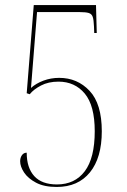

<svg xmlns="http://www.w3.org/2000/svg" viewBox="-20 -732 505 762"><path d="M205 10Q155 10 123 -7Q91 -24 75.5 -47.5Q60 -71 60 -92Q60 -106 67 -116Q74 -126 86 -126Q86 -66 116 -33Q146 0 206 0Q277 0 316.5 -52.5Q356 -105 356 -211Q356 -313 316.5 -360.5Q277 -408 212 -408Q172 -408 142.5 -392.5Q113 -377 98 -358L86 -362L114 -712H361L364 -601H354L353 -627Q352 -653 348 -665Q344 -677 332 -680.5Q320 -684 297 -684H127L103 -383Q123 -401 152.5 -412Q182 -423 215 -423Q287 -423 335.5 -371.5Q384 -320 384 -211Q384 -106 337 -48Q290 10 205 10Z"/></svg>

Font: Noto Serif Display Condensed Thin
Style: Regular
Weight: 100
Width: 3
Designer: Monotype Design Team
Foundry: Monotype Imaging Inc.
Version: Version 2.009